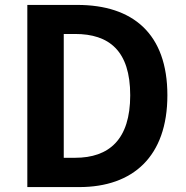

<svg xmlns="http://www.w3.org/2000/svg" viewBox="-20 -760 754 780"><path d="M91 0H302C520 0 660 -124 660 -373C660 -623 520 -740 294 -740H91ZM239 -119V-622H285C423 -622 509 -554 509 -373C509 -193 423 -119 285 -119Z"/></svg>

Font: Noto Sans T Chinese Bold
Style: Bold
Weight: 700
Designer: Ryoko NISHIZUKA (kana & ideographs); Paul D. Hunt (Latin, Greek & Cyrillic); Wenlong ZHANG (bopomofo); Sandoll Communica
Foundry: Adobe Systems Incorporated
Version: Version 1.000;PS 1;hotconv 1.0.78;makeotf.lib2.5.61930